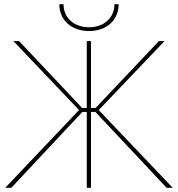

<svg xmlns="http://www.w3.org/2000/svg" viewBox="-20 -896 849 916"><path d="M263 -876C263 -800 321 -748 405 -748C489 -748 546 -800 546 -876H526C526 -812 477 -766 405 -766C333 -766 283 -811 283 -876ZM394 0H414V-362H435L775 0H804L451 -371L765 -700H738L436 -381H414V-700H394V-381H372L71 -700H44L357 -371L5 0H34L373 -362H394Z"/></svg>

Font: Fixel Display Thin
Style: Regular
Weight: 100
Designer: AlfaBravo + MacPaw
Foundry: Kyrylo Tkachov, Marchela Mozhyna, Serhii Makarenko, Maria Weinstein, Zakhar Kryvoshyya
Version: Version 1.211